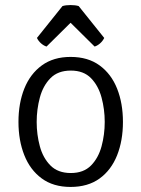

<svg xmlns="http://www.w3.org/2000/svg" viewBox="-20 -727 559 759"><path d="M466 -245Q466 -171 442.8 -112.8Q419.5 -54.5 373.5 -21.2Q327.5 12 259 12Q190.5 12 144.8 -21.8Q99 -55.5 76 -113.8Q53 -172 53 -245Q53 -319 76.2 -377Q99.5 -435 145.5 -468.5Q191.5 -502 259 -502Q328 -502 374 -468.2Q420 -434.5 443 -376.5Q466 -318.5 466 -245ZM125 -245Q125 -195 137.5 -148.8Q150 -102.5 179.5 -72.8Q209 -43 260 -43Q310.5 -43 339.8 -72.8Q369 -102.5 381.5 -148.8Q394 -195 394 -245Q394 -294.5 381.5 -341.2Q369 -388 339.8 -418Q310.5 -448 260 -448Q209 -448 179.5 -418Q150 -388 137.5 -341.2Q125 -294.5 125 -245ZM291 -703 392 -577Q386 -564.5 375.2 -555.2Q364.5 -546 354 -543L259 -637L164 -543Q153.5 -546 142.8 -555.2Q132 -564.5 126 -577L227 -703Q240 -707 259 -707Q278 -707 291 -703Z"/></svg>

Font: Signika Negative Light
Style: Regular
Weight: 300
Designer: Anna Giedry
Foundry: Anna Giedry
Version: Version 2.001